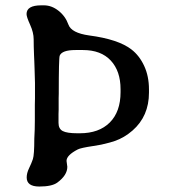

<svg xmlns="http://www.w3.org/2000/svg" viewBox="-20 -700 631 713"><path d="M267.6 -205.1H276.4Q347.7 -205.1 387.7 -245.1Q427.7 -285.2 427.7 -357.9V-368.7Q427.7 -436 391.4 -475.1Q355 -514.2 288.1 -514.2H260.7Q210 -514.2 201.7 -493.2Q198.2 -484.4 198.2 -351.1L197.8 -335.9V-292L197.3 -276.9V-243.7Q197.3 -221.7 212.9 -213.4Q228.5 -205.1 267.6 -205.1ZM79.1 -41Q79.1 -57.1 87.9 -75.2Q96.7 -93.3 102.1 -109.1Q107.4 -125 107.4 -185.1L108.9 -218.8Q109.4 -230.5 109.4 -251V-311L109.9 -334.5Q109.9 -363.3 109.9 -392.1L108.9 -426.3Q108.4 -438 108.4 -443.8Q108.4 -449.7 107.4 -472.2L106.4 -494.6Q105 -529.3 105 -554.2Q105 -579.1 91.8 -608.2Q78.6 -637.2 78.6 -647.9Q78.6 -680.2 133.3 -680.2H143.1Q171.9 -680.2 197.5 -659.9Q223.1 -639.6 234.1 -608.6Q245.1 -577.6 311 -568.4Q418.9 -554.2 467.8 -516.6Q497.6 -493.7 515.4 -455.3Q533.2 -417 533.2 -368.2V-356Q533.2 -268.6 472.2 -215.3Q441.4 -188.5 406.5 -176.5Q371.6 -164.6 325.7 -157.7Q279.8 -150.9 268.6 -145Q227.1 -123.5 227.1 -102.5L230 -80.6Q230 -49.3 192.9 -22Q172.9 -7.3 126 -7.3Q79.1 -7.3 79.1 -41Z"/></svg>

Font: Averia Libre Light
Style: Regular
Weight: 300
Version: Version 1.002